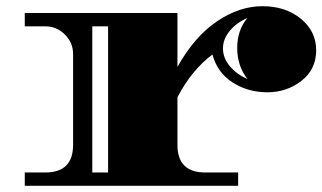

<svg xmlns="http://www.w3.org/2000/svg" viewBox="-20 -600 1041 620"><path d="M666 -424Q599 -374 553 -286V-132Q553 -43 643 -43H749V0H60V-43H126Q216 -43 216 -132V-426Q216 -462 189.5 -488.5Q163 -515 126 -515H60V-558H553V-384Q608 -482 680.5 -531Q753 -580 827.5 -580Q902 -580 951.5 -539.5Q1001 -499 1001 -437.5Q1001 -376 953.5 -339Q906 -302 843.5 -302Q781 -302 731.5 -333.5Q682 -365 666 -424ZM329 -43V-515H278V-43ZM779 -345Q746 -387 746 -445Q746 -503 779 -542Q744 -527 722 -500.5Q700 -474 700 -443.5Q700 -413 722 -386.5Q744 -360 779 -345Z"/></svg>

Font: Diplomata
Style: Regular
Weight: 400
Width: 7
Designer: Eduardo Rodriguez Tunni
Foundry: Eduardo Rodriguez Tunni
Version: Version 1.001